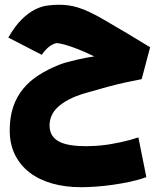

<svg xmlns="http://www.w3.org/2000/svg" viewBox="-20 -490 682 800"><path d="M14.6 -333.5Q43 -382.3 71 -409.7Q99.1 -437 126 -450.4Q152.8 -463.9 178 -467Q203.1 -470.2 225.1 -470.2Q243.2 -470.2 262.2 -468Q281.2 -465.8 304 -459Q326.7 -452.1 354.2 -439.2Q381.8 -426.3 417.5 -405.3Q438 -392.6 463.4 -378.2Q488.8 -363.8 509.8 -351.1L605.5 -293L570.3 -160.2L505.4 -147Q488.8 -143.6 468.8 -138.7Q448.7 -133.8 426.5 -127.7Q404.3 -121.6 381.3 -115Q358.4 -108.4 335.9 -102.1Q295.4 -90.3 267.1 -75.4Q238.8 -60.5 220.7 -43.5Q202.6 -26.4 194.6 -7.3Q186.5 11.7 186.5 32.2Q186.5 57.1 197 73.7Q207.5 90.3 227.1 100.3Q246.6 110.4 274.9 114.7Q303.2 119.1 338.9 119.1Q354.5 119.1 376.5 117.9Q398.4 116.7 427.2 112.8Q452.1 108.9 483.9 102.3Q515.6 95.7 556.6 82.5L589.8 248Q559.1 259.3 522.7 267.1Q486.3 274.9 450 280Q413.6 285.2 379.4 287.6Q345.2 290 318.4 290Q252.4 290 197.8 274.7Q143.1 259.3 103.8 229.2Q64.5 199.2 42.5 155Q20.5 110.8 20.5 53.2Q20.5 -2.4 35.2 -45.2Q49.8 -87.9 76.9 -120.6Q104 -153.3 142.1 -177.5Q180.2 -201.7 226.6 -220.2Q238.8 -225.1 258.8 -230.7Q278.8 -236.3 300.3 -241.2Q321.8 -246.1 341.3 -249.8Q360.8 -253.4 372.6 -254.9Q359.4 -261.7 338.6 -271Q317.9 -280.3 295.2 -288.8Q272.5 -297.4 251.2 -303.5Q230 -309.6 216.3 -310.5Q210.9 -309.6 204.1 -306.9Q197.3 -304.2 189.2 -298.8Q181.2 -293.5 172.4 -284.4Q163.6 -275.4 153.8 -261.7Z"/></svg>

Font: DimaFred
Style: Bold
Weight: 800
Designer: R.Balvardi
Foundry: R.Balvardi (r.balvardi@gmail.com)
Version: Version 1.00;August 2, 2018;FontCreator 11.5.0.2427 64-bit